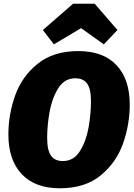

<svg xmlns="http://www.w3.org/2000/svg" viewBox="-20 -990 718 1030"><path d="M676 -429Q676 -322 640 -220Q604 -118 520 -49Q436 20 301 20Q168 20 96.5 -56Q25 -132 25 -268Q25 -375 61 -477Q97 -579 181.5 -647.5Q266 -716 400 -716Q534 -716 605 -640.5Q676 -565 676 -429ZM233 -251Q233 -184 253.5 -155Q274 -126 317 -126Q376 -126 409.5 -180.5Q443 -235 455.5 -308Q468 -381 468 -447Q468 -513 447.5 -541.5Q427 -570 384 -570Q325 -570 291.5 -515Q258 -460 245.5 -387.5Q233 -315 233 -251ZM210 -829 372 -970H488L610 -829L537 -752L415 -839L269 -752Z"/></svg>

Font: FiraGO Heavy
Style: Italic
Weight: 900
Italic angle: -8°
Designer: bBox Type GmbH
Foundry: bBox Type GmbH
Version: Version 1.001